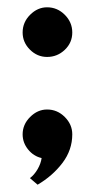

<svg xmlns="http://www.w3.org/2000/svg" viewBox="-20 -421 261 526"><path d="M178 -332Q178 -304 157.5 -284.5Q137 -265 109 -265Q82 -265 62 -285Q42 -305 42 -332Q42 -360 62.5 -380.5Q83 -401 109 -401Q137 -401 157.5 -380.5Q178 -360 178 -332ZM178 -53Q178 -10 151 25.5Q124 61 83 85L62 67Q74 58 83 42.5Q92 27 94 12Q72 7 57 -11.5Q42 -30 42 -53Q42 -80 62.5 -100.5Q83 -121 109 -121Q137 -121 157.5 -100.5Q178 -80 178 -53Z"/></svg>

Font: Amita
Style: Bold
Weight: 700
Designer: Eduardo Rodriguez Tunni, Modular Infotech, Brian J. Bonislawsky
Foundry: Eduardo Rodriguez Tunni, Modular Infotech, Brian J. Bonislawsky
Version: Version 1.003